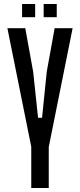

<svg xmlns="http://www.w3.org/2000/svg" viewBox="-20 -941 401 961"><path d="M136.5 0V-205V-206L17 -800H106.5L146 -582L170.5 -351.5H190.5L214 -582L253.5 -800H343.5L224 -205V-204V0ZM198.5 -855V-921H264V-855ZM90.5 -855V-921H156V-855Z"/></svg>

Font: Big Shoulders Display Thin SemiBold
Style: Regular
Weight: 600
Version: Version 2.002